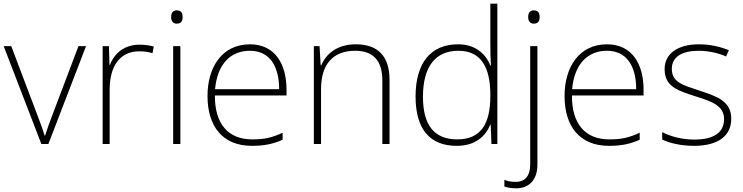

<svg xmlns="http://www.w3.org/2000/svg" viewBox="-20 -780 4027 1040"><path d="M204 0H242L446 -530H405L263 -155C246 -112 235 -78 224 -45H222C212 -78 200 -111 183 -155L41 -530H0Z M736 -538C653 -538 598 -490 576 -429H573L570 -530H536V0H574V-295C574 -421 629 -502 734 -502C762 -502 783 -499 806 -492L813 -528C790 -534 765 -538 736 -538Z M937 -724C916 -724 907 -709 907 -688C907 -667 916 -652 937 -652C962 -652 969 -667 969 -688C969 -709 962 -724 937 -724ZM957 -530H918V0H957Z M1334 -540C1182 -540 1104 -415 1104 -260C1104 -100 1182 10 1345 10C1411 10 1459 0 1511 -23V-61C1450 -33 1411 -25 1346 -25C1215 -25 1143 -110 1144 -263H1532V-294C1532 -434 1469 -540 1334 -540ZM1334 -505C1441 -505 1492 -421 1492 -297H1145C1157 -432 1228 -505 1334 -505Z M1907 -540C1804 -540 1745 -486 1720 -426H1717L1711 -530H1680V0H1719V-297C1719 -437 1788 -505 1904 -505C1998 -505 2051 -455 2051 -345V0H2090V-347C2090 -479 2024 -540 1907 -540Z M2454 10C2555 10 2610 -42 2636 -105H2638L2642 0H2674V-760H2636V-544C2636 -506 2637 -464 2639 -425H2636C2611 -489 2554 -540 2461 -540C2314 -540 2231 -440 2231 -257C2231 -83 2306 10 2454 10ZM2457 -25C2331 -25 2271 -103 2271 -256C2271 -420 2339 -505 2463 -505C2582 -505 2636 -421 2636 -266V-260C2636 -111 2586 -25 2457 -25Z M2841 -688C2841 -667 2850 -652 2871 -652C2896 -652 2903 -667 2903 -688C2903 -709 2896 -724 2871 -724C2850 -724 2841 -709 2841 -688ZM2776 240C2843 240 2891 197 2891 112V-530H2852V109C2852 172 2825 205 2774 205C2753 205 2732 203 2712 194V230C2728 236 2749 240 2776 240Z M3268 -540C3116 -540 3038 -415 3038 -260C3038 -100 3116 10 3279 10C3345 10 3393 0 3445 -23V-61C3384 -33 3345 -25 3280 -25C3149 -25 3077 -110 3078 -263H3466V-294C3466 -434 3403 -540 3268 -540ZM3268 -505C3375 -505 3426 -421 3426 -297H3079C3091 -432 3162 -505 3268 -505Z M3941 -137C3941 -235 3857 -260 3766 -290C3681 -319 3619 -333 3619 -407C3619 -472 3674 -505 3765 -505C3817 -505 3875 -492 3913 -474L3928 -508C3884 -526 3829 -540 3766 -540C3652 -540 3580 -490 3580 -406C3580 -310 3652 -289 3748 -258C3839 -230 3902 -206 3902 -135C3902 -67 3854 -24 3740 -24C3678 -24 3617 -39 3567 -64V-24C3605 -6 3666 10 3739 10C3871 10 3941 -45 3941 -137Z"/></svg>

Font: Noto Sans Meetei Mayek ExtraLight
Style: Regular
Weight: 200
Designer: Monotype Design Team and Neelakash Kshetrimayum
Foundry: Monotype Imaging Inc.
Version: Version 2.002